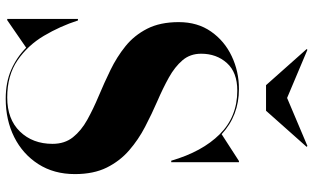

<svg xmlns="http://www.w3.org/2000/svg" viewBox="-222 -806 1042 638"><g transform="rotate(90 299.0 -487.0)"><path d="M305.5 -920 465 -987.5 468 -985 348 -850H263L143 -985L145.5 -987.5ZM47 10H43V-225H48Q67 -166 98.8 -112.2Q130.5 -58.5 180.5 -24.2Q230.5 10 304 10Q376 10 417 -32.2Q458 -74.5 458 -140.5Q458 -181 436 -208.5Q414 -236 378 -256Q342 -276 299 -294Q256 -312 212.8 -333Q169.5 -354 133.5 -383Q97.5 -412 75.5 -455Q53.5 -498 53.5 -560Q53.5 -622.5 84.8 -667.2Q116 -712 166.8 -736Q217.5 -760 275.5 -760Q364 -760 426 -702.5L515 -760H519V-535H514Q484 -638 426 -696.2Q368 -754.5 281 -754.5Q220.5 -754.5 189.5 -720Q158.5 -685.5 158.5 -634.5Q158.5 -598 180.2 -572.5Q202 -547 237.5 -527.2Q273 -507.5 315.8 -489Q358.5 -470.5 401.2 -448.2Q444 -426 479.5 -395.2Q515 -364.5 536.8 -320.8Q558.5 -277 558.5 -215Q558.5 -145 525.2 -93.2Q492 -41.5 435.5 -13.2Q379 15 308.5 15Q253 15 211.2 -3.5Q169.5 -22 138.5 -53Z"/></g></svg>

Font: Bodoni* 36pt
Style: Bold
Weight: 700
Version: Version 2.3